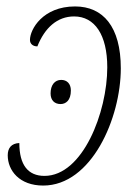

<svg xmlns="http://www.w3.org/2000/svg" viewBox="-20 -566 423 596"><path d="M114 10C264 10 355 -199 355 -354C355 -483 300 -546 213 -546C113 -546 73 -475 73 -442C73 -430 82 -422 96 -422C119 -480 158 -515 210 -515C274 -515 313 -458 313 -357C313 -218 237 -20 118 -20C67 -20 40 -54 40 -122C15 -121 4 -106 4 -84C4 -37 40 10 114 10ZM168 -243C184 -243 200 -254 200 -285C200 -307 187 -318 170 -318C150 -318 137 -302 137 -276C137 -254 150 -243 168 -243Z"/></svg>

Font: Noto Serif Condensed ExtraLight
Style: Italic
Weight: 200
Width: 3
Italic angle: -12°
Designer: Monotype Design Team
Foundry: Monotype Imaging Inc.
Version: Version 2.013